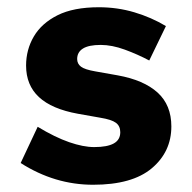

<svg xmlns="http://www.w3.org/2000/svg" viewBox="-20 -500 530 530"><path d="M237 10Q184 10 134 -5Q84 -20 37 -50L84 -150Q132 -121 171 -107.5Q210 -94 240 -94Q276 -94 294 -104Q312 -114 312 -135Q312 -152 300 -161Q288 -170 257 -175L195 -186Q123 -199 87.5 -232Q52 -265 52 -319Q52 -363 73.5 -399.5Q95 -436 139 -458Q183 -480 253 -480Q304 -480 351 -466Q398 -452 438 -428L392 -333Q360 -350 324.5 -363Q289 -376 258 -376Q225 -376 209 -366Q193 -356 193 -337Q193 -324 203.5 -316Q214 -308 243 -303L305 -292Q377 -279 415 -244.5Q453 -210 453 -151Q453 -81 399 -35.5Q345 10 237 10Z"/></svg>

Font: Gantari
Style: Bold
Weight: 700
Designer: Anugrah Pasau
Foundry: Lafontype
Version: Version 1.000; ttfautohint (v1.6)